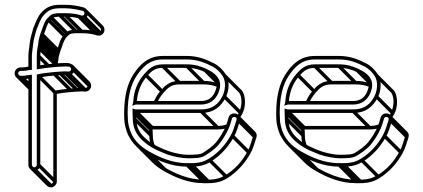

<svg xmlns="http://www.w3.org/2000/svg" viewBox="-20 -717 1811 822"><path d="M68 -377.5H75C85.5 -377.5 93 -379.2 101.5 -380.5V-11C101.5 2.6 113.4 14.5 127 14.5C140.6 14.5 152.5 2.6 152.5 -11V-385.9C171.2 -389.6 192.3 -392 212.6 -393.5L238.6 -395.5C246.6 -396.1 252.4 -396.5 260.7 -396.5L273.7 -395.5H274C287.4 -395.5 299.5 -406.3 299.5 -420.5C299.5 -427.8 296.5 -434.5 291.7 -439.4C289.6 -441.5 275.6 -446.5 275.6 -446.5L263.3 -447.5H263C253.5 -447.5 244 -447.2 234.5 -446.5L208.4 -444.5C189.6 -443 171.2 -440.8 152.5 -437.8L152.5 -477C152.5 -488.4 154.1 -499.2 155.4 -509.9L158.4 -526.9L160.4 -542.9C160.8 -546.3 161.9 -549.9 163.2 -553.8L167.1 -567.5C175.9 -588.6 180.7 -612.2 192.5 -626.9L203.3 -637.7C208.9 -643.3 218.8 -645.5 235 -645.5H259C278.6 -645.5 301 -643.3 315.8 -638.8C321.7 -637.1 332.9 -631.5 344.4 -638.6C366.2 -652.1 355.5 -680.3 338.1 -685.2C315.9 -691.5 288.7 -696.5 259 -696.5H235C195.6 -696.5 173.8 -682.5 154.4 -660C139.3 -642.5 131.4 -617.4 122.9 -597.5L118.8 -583.1C114.8 -569.1 109.8 -551.4 107.5 -533.9L105.5 -516.9C104.3 -506 101.5 -492 101.5 -477V-431.7C92.3 -430 84.7 -428.5 75 -428.5H68C54.4 -428.5 42.5 -416.6 42.5 -403C42.5 -389.4 54.4 -377.5 68 -377.5ZM57.5 -403C57.5 -407.9 63.1 -413.5 68 -413.5H75C87.5 -413.5 96.7 -415.6 107.6 -417.5H116.5V-477C116.5 -490.1 119.1 -503.4 120.4 -515.1L122.4 -532.1C124.3 -548 129.2 -565 133.2 -578.9L137.1 -592.5C146.6 -615.1 153.7 -636.3 165.6 -650C182.5 -669.4 198.7 -681.5 235 -681.5H259C287.1 -681.5 311.6 -675.8 334.2 -670.7C341.6 -668.6 345.2 -656.7 336.6 -651.4C332.3 -648.7 329 -650.5 320.2 -653.2C302.7 -658.5 280 -660.5 259 -660.5H235C218.3 -660.5 203.2 -658.9 192.7 -648.3L181.5 -637.1C166 -618.3 161.8 -592.5 152.9 -572.5L148.8 -558.2C147.7 -554.1 146.4 -549.7 145.6 -545.1L143.6 -528.9L140.6 -512.1C138.7 -501.9 137.5 -489.7 137.5 -477L137.5 -420.1C160.8 -424 185.4 -427.7 209.6 -429.5L235.5 -431.5C244.5 -432.2 254.3 -432.5 262.7 -432.5L274.7 -431.5H275C280.4 -431.5 284.5 -425.8 284.5 -420.5C284.5 -415.1 279.4 -410.8 274.3 -410.5L261.3 -411.5H261C253.5 -411.5 245.5 -411.2 237.4 -410.5L211.4 -408.5C186.6 -406.6 160.8 -403.2 137.5 -398V-11C137.5 -6.1 131.9 -0.5 127 -0.5C122.1 -0.5 116.5 -6.1 116.5 -11V-397.3C101.3 -395.8 87.4 -392.5 75 -392.5H68C63.1 -392.5 57.5 -398.1 57.5 -403ZM50.2 -385.2 103.7 -331.8 114.3 -342.4 60.8 -395.8ZM62.7 -379.7 103.7 -338.7 114.3 -349.3 73.3 -390.3ZM69.7 -379.7 103.7 -345.7 114.3 -356.3 80.3 -390.3ZM121.7 12.3 192.4 83 203 72.4 132.3 1.7ZM139.7 -5.7 210.4 65 221 54.4 150.3 -16.3ZM139.7 -386.7 210.4 -316 221 -326.6 150.3 -397.3ZM206.7 -395.7 277.4 -325 288 -335.6 217.3 -406.3ZM232.7 -397.7 303.4 -327 314 -337.6 243.3 -408.3ZM255.7 -398.7 326.4 -328 337 -338.6 266.3 -409.3ZM268.7 -397.7 339.4 -327 350 -337.6 279.3 -408.3ZM286.7 -415.2 357.4 -344.5 368 -355.1 297.3 -425.8ZM139.7 -471.7 181.8 -429.6 192.4 -440.2 150.3 -482.3ZM142.7 -505.7 213.4 -435 224 -445.6 153.3 -516.3ZM145.7 -522.7 216.4 -452 227 -462.6 156.3 -533.3ZM147.7 -538.7 218.4 -468 229 -478.6 158.3 -549.3ZM150.7 -550.7 221.4 -480 232 -490.6 161.3 -561.3ZM154.7 -564.7 225.4 -494 236 -504.6 165.3 -575.3ZM181.7 -626.7 252.4 -556 263 -566.6 192.3 -637.3ZM192.7 -637.7 263.4 -567 274 -577.6 203.3 -648.3ZM229.7 -647.7 300.4 -577 311 -587.6 240.3 -658.3ZM253.7 -647.7 324.4 -577 335 -587.6 264.3 -658.3ZM312.7 -640.7 383.4 -570 394 -580.6 323.3 -651.3ZM335.2 -639.7 405.9 -569 416.5 -579.6 345.8 -650.3ZM338.3 -668.2 409 -597.5C413.7 -592.8 413.8 -584.7 407.3 -580.7C403 -578 399.8 -579.8 390.9 -582.5C373.4 -587.8 350.7 -589.8 329.7 -589.8H305.7C289 -589.8 274 -588.1 263.4 -577.6L252.2 -566.3C236.6 -548.6 231.4 -521.5 223.6 -501.8L219.5 -487.5C218.3 -483.3 217.1 -479 216.3 -474.4L214.3 -458.2C213.3 -452.6 211.8 -446.9 211.3 -441.2L211 -438.7L225.8 -436.8C225.9 -437.6 226 -438.3 226.1 -439.2L229.1 -456.2L231.1 -472.2C231.5 -475.6 232.6 -479.2 233.9 -483.1L237.8 -496.8C246.7 -517.9 251.4 -541.5 263.2 -556.2L274 -567C279.6 -572.6 289.5 -574.8 305.7 -574.8H329.7C349.3 -574.8 371.8 -572.5 386.5 -568.1C392.4 -566.3 403.6 -560.8 415.1 -567.9C430.9 -577.6 430.2 -597.5 419.6 -608.1L348.9 -678.8ZM281.1 -428.8 351.8 -358.1C353.9 -356 355.2 -352.9 355.2 -349.8C355.2 -344.4 350.1 -340.1 345 -339.8L332 -340.8H331.7C324.2 -340.8 316.2 -340.4 308.1 -339.8L282.1 -337.8C257.3 -335.9 231.6 -332.5 208.2 -327.3V59.7C208.2 64.6 202.6 70.2 197.7 70.2C195.5 70.2 192.7 69 190.6 66.9L119.8 -3.8L109.2 6.8L180 77.5C184.5 82 190.7 85.2 197.7 85.2C211.3 85.2 223.2 73.3 223.2 59.7V-315.2C241.9 -318.9 263 -321.2 283.3 -322.8L309.3 -324.8C317.3 -325.4 323.1 -325.8 331.4 -325.8L344.4 -324.8H344.7C358.1 -324.8 370.2 -335.6 370.2 -349.8C370.2 -357 367.2 -363.8 362.4 -368.7L291.7 -439.4Z M550.5 -282.1C550.5 -281.8 550.3 -280.2 549.7 -277.8L546.4 -264.5L559.4 -268.9C560.8 -269.4 561.4 -269.5 561.4 -269.5H841C878.2 -269.5 902.1 -290.5 913.8 -316.8C918.3 -326.9 923.2 -342.7 922.5 -355.7C920.4 -393.1 885.9 -411.4 861.7 -422.8C838.4 -433.7 813.4 -441.5 780 -441.5L677 -441.5C636.9 -441.5 616.4 -421.8 598.3 -400.9C572.5 -371.1 553.3 -333.3 550.5 -282.1ZM565.8 -284.5C570.1 -329.8 585.9 -363.6 609.7 -391.1C627.1 -411.3 642.9 -426.5 677 -426.5L780 -426.5C811.1 -426.5 833.3 -419.6 855.3 -409.2C875.8 -399.6 907.5 -384.8 907.5 -355V-354.2C909.1 -345.9 903.6 -331 900.2 -323.2C890.6 -301 872.3 -284.5 841 -284.5ZM801 -54.5H781C775.2 -54.5 770.4 -54.8 766 -55.4C735.6 -59.2 708.6 -66.6 683.9 -76.9C661.5 -86.3 637.3 -97.4 620.5 -110C591.4 -131.8 563.5 -158.6 563.5 -208V-208.3C562.6 -217.1 562.5 -224.5 562.5 -233.5H841C898 -233.5 927.7 -263.4 946.8 -300.7C960.8 -328.3 964.4 -369.4 946.9 -397.9C935.1 -417.2 917 -435.4 896.4 -445.7C864 -461.9 829.2 -477.5 780 -477.5H677C611.8 -477.5 577.5 -437.9 552.8 -401.2C524.5 -359.2 511.5 -302 511.5 -233C511.5 -212.7 511.6 -192.4 516.7 -175.1C529.6 -116.7 566.2 -80.8 611.8 -55C656 -30 713.2 -3.5 781 -3.5H801C834.1 -3.5 859.8 -10.7 882.1 -24.7C924.8 -51.5 957.3 -87.8 981.5 -131.3C993.7 -153.1 999.7 -176.5 1007.2 -199.8C1010.3 -209.5 1007.3 -218.1 1001.6 -223.8C990.1 -235.3 964.9 -235.3 958.8 -214.2C954.7 -201.8 951.3 -186.6 946.2 -175C935.3 -150.6 920.3 -126.3 904.2 -106.7C898.3 -99.6 881.9 -85.2 871.7 -78.2C854 -65.9 843 -55.5 819 -55.5H818.5C813.4 -54.8 807.6 -54.5 801 -54.5ZM547.5 -233C547.5 -224.8 548.5 -216.3 548.5 -207.4C548.5 -168.8 565.2 -140.5 585.8 -119.9C610.9 -94.8 642 -77 678.3 -63C704.6 -51 732.9 -44.5 764 -40.6C769 -39.9 774.8 -39.5 781 -39.5H801C807.6 -39.5 814.8 -40.4 819.4 -40.5C850.1 -41.4 863.5 -55.1 880 -65.7C889.7 -72.1 908.1 -87.6 915.8 -97.2C932.9 -117.8 948.5 -143.4 959.9 -169C965.9 -182.5 969.3 -198.3 973.1 -209.6C976.5 -220.9 996.6 -217.3 992.8 -204.2C985 -180.8 979.6 -157.8 968.5 -138.7C945.1 -95.8 914.7 -62.9 873.9 -37.3C855.9 -26 833 -18.5 801 -18.5H781C717.1 -18.5 662.5 -43.5 619.2 -68C576.8 -92 543 -124 531.3 -178.6C529.7 -187 527.5 -195.4 527.5 -206V-206.3L527.5 -206.5C526.8 -215.7 526.5 -224.5 526.5 -233C526.5 -299.4 539.1 -354.6 565.2 -392.8C590.5 -429.9 619.7 -462.5 677 -462.5H780C825.9 -462.5 857.7 -448.3 889.6 -432.3C907.4 -423.4 923.9 -406.9 934.1 -390.1C947.5 -368.2 945.3 -331.9 933.2 -307.2C916 -272.1 889.9 -248.5 841 -248.5H561C559.8 -248.5 558.7 -248.7 557.4 -249.1L547.5 -252.5ZM835.7 -235.7 906.4 -165 917 -175.6 846.3 -246.3ZM934.7 -298.7 1005.4 -228 1016 -238.6 945.3 -309.3ZM610.2 -56.2 680.9 14.5 691.5 3.9 620.8 -66.8ZM775.7 -5.7 846.4 65 857 54.4 786.3 -16.3ZM795.7 -5.7 866.4 65 877 54.4 806.3 -16.3ZM872.7 -25.7 943.4 45 954 34.4 883.3 -36.3ZM969.7 -129.7 1040.4 -59 1051 -69.6 980.3 -140.3ZM994.7 -196.7 1065.4 -126 1076 -136.6 1005.3 -207.3ZM550.7 -202.7 621.4 -132 632 -142.6 561.3 -213.3ZM552.7 -276.7 557.7 -271.7 568.3 -282.3 563.3 -287.3ZM598.7 -390.7 669.4 -320 680 -330.6 609.3 -401.3ZM671.7 -428.7 742.4 -358 753 -368.6 682.3 -439.3ZM774.7 -428.7 845.4 -358 856 -368.6 785.3 -439.3ZM853.2 -410.7 909.5 -354.4 920.1 -365 863.8 -421.3ZM918.2 -358.2C898.8 -365.8 877.4 -370.8 850.7 -370.8L747.7 -370.8C707.6 -370.8 687.3 -351 669 -330.2C655.9 -315.3 645.8 -298.9 637.6 -280L651.4 -274C658.8 -291.2 668.5 -306.9 680.4 -320.4C698 -340.4 713.6 -355.8 747.7 -355.8L850.7 -355.8C875.6 -355.8 894.8 -351.3 912.7 -344.3ZM549.7 -227.7 618.2 -159.2C618.3 -150.2 619.2 -144.7 619.2 -136.7C619.2 -119 623.1 -101.8 629.2 -87.9L642.9 -94C637.5 -106.2 634.2 -120.3 634.2 -137.3V-137.6L634.2 -137.9C633.5 -146.3 633.2 -154.5 633.2 -162.3V-165.4L560.3 -238.3ZM991 -213.2 1061.7 -142.5C1063.6 -140.6 1065 -137.8 1063.5 -133.5C1055.9 -110 1050.3 -87.1 1039.2 -68C1016.3 -26 985.4 9 944.6 33.4C926.4 44.3 903.7 52.2 871.7 52.2H851.7C787.9 52.2 733.3 27.2 689.9 2.7C672.4 -7.2 656.4 -18.5 643 -32L572.2 -102.7L561.6 -92.1L632.3 -21.4C647 -6.7 664.2 5.4 682.5 15.8C726.7 40.7 783.9 67.2 851.7 67.2H871.7C904.8 67.2 930.5 60 952.8 46C995.5 19.2 1028 -17.1 1052.2 -60.6C1064.4 -82.4 1070.4 -105.8 1077.9 -129.1C1081 -138.8 1078 -147.4 1072.3 -153.1L1001.6 -223.8ZM935.2 -388.7 1005.3 -318.6C1018.4 -295.5 1014.9 -261.1 1004 -236.5C1000.7 -229.2 997.4 -225 993.5 -219.5L1005.7 -210.9C1010 -216.9 1013.8 -223.2 1017.3 -229.7C1031.7 -257 1033.8 -300.8 1017.1 -328L945.8 -399.3ZM952.7 -185.3C941.3 -180.6 927.9 -177.8 911.7 -177.8H634.8L566.3 -246.3L555.7 -235.7L628.6 -162.8H911.7C929.7 -162.8 945.1 -165.9 958.5 -171.5Z M1201.5 -282.1C1201.5 -281.8 1201.3 -280.2 1200.7 -277.8L1197.4 -264.5L1210.4 -268.9C1211.8 -269.4 1212.4 -269.5 1212.4 -269.5H1492C1529.2 -269.5 1553.1 -290.5 1564.8 -316.8C1569.3 -326.9 1574.2 -342.7 1573.5 -355.7C1571.4 -393.1 1536.9 -411.4 1512.7 -422.8C1489.4 -433.7 1464.4 -441.5 1431 -441.5L1328 -441.5C1287.9 -441.5 1267.4 -421.8 1249.3 -400.9C1223.5 -371.1 1204.3 -333.3 1201.5 -282.1ZM1216.8 -284.5C1221.1 -329.8 1236.9 -363.6 1260.7 -391.1C1278.1 -411.3 1293.9 -426.5 1328 -426.5L1431 -426.5C1462.1 -426.5 1484.3 -419.6 1506.3 -409.2C1526.8 -399.6 1558.5 -384.8 1558.5 -355V-354.2C1560.1 -345.9 1554.6 -331 1551.2 -323.2C1541.6 -301 1523.3 -284.5 1492 -284.5ZM1452 -54.5H1432C1426.2 -54.5 1421.4 -54.8 1417 -55.4C1386.6 -59.2 1359.6 -66.6 1334.9 -76.9C1312.5 -86.3 1288.3 -97.4 1271.5 -110C1242.4 -131.8 1214.5 -158.6 1214.5 -208V-208.3C1213.6 -217.1 1213.5 -224.5 1213.5 -233.5H1492C1549 -233.5 1578.7 -263.4 1597.8 -300.7C1611.8 -328.3 1615.4 -369.4 1597.9 -397.9C1586.1 -417.2 1568 -435.4 1547.4 -445.7C1515 -461.9 1480.2 -477.5 1431 -477.5H1328C1262.8 -477.5 1228.5 -437.9 1203.8 -401.2C1175.5 -359.2 1162.5 -302 1162.5 -233C1162.5 -212.7 1162.6 -192.4 1167.7 -175.1C1180.6 -116.7 1217.2 -80.8 1262.8 -55C1307 -30 1364.2 -3.5 1432 -3.5H1452C1485.1 -3.5 1510.8 -10.7 1533.1 -24.7C1575.8 -51.5 1608.3 -87.8 1632.5 -131.3C1644.7 -153.1 1650.7 -176.5 1658.2 -199.8C1661.3 -209.5 1658.3 -218.1 1652.6 -223.8C1641.1 -235.3 1615.9 -235.3 1609.8 -214.2C1605.7 -201.8 1602.3 -186.6 1597.2 -175C1586.3 -150.6 1571.3 -126.3 1555.2 -106.7C1549.3 -99.6 1532.9 -85.2 1522.7 -78.2C1505 -65.9 1494 -55.5 1470 -55.5H1469.5C1464.4 -54.8 1458.6 -54.5 1452 -54.5ZM1198.5 -233C1198.5 -224.8 1199.5 -216.3 1199.5 -207.4C1199.5 -168.8 1216.2 -140.5 1236.8 -119.9C1261.9 -94.8 1293 -77 1329.3 -63C1355.6 -51 1383.9 -44.5 1415 -40.6C1420 -39.9 1425.8 -39.5 1432 -39.5H1452C1458.6 -39.5 1465.8 -40.4 1470.4 -40.5C1501.1 -41.4 1514.5 -55.1 1531 -65.7C1540.7 -72.1 1559.1 -87.6 1566.8 -97.2C1583.9 -117.8 1599.5 -143.4 1610.9 -169C1616.9 -182.5 1620.3 -198.3 1624.1 -209.6C1627.5 -220.9 1647.6 -217.3 1643.8 -204.2C1636 -180.8 1630.6 -157.8 1619.5 -138.7C1596.1 -95.8 1565.7 -62.9 1524.9 -37.3C1506.9 -26 1484 -18.5 1452 -18.5H1432C1368.1 -18.5 1313.5 -43.5 1270.2 -68C1227.8 -92 1194 -124 1182.3 -178.6C1180.7 -187 1178.5 -195.4 1178.5 -206V-206.3L1178.5 -206.5C1177.8 -215.7 1177.5 -224.5 1177.5 -233C1177.5 -299.4 1190.1 -354.6 1216.2 -392.8C1241.5 -429.9 1270.7 -462.5 1328 -462.5H1431C1476.9 -462.5 1508.7 -448.3 1540.6 -432.3C1558.4 -423.4 1574.9 -406.9 1585.1 -390.1C1598.5 -368.2 1596.3 -331.9 1584.2 -307.2C1567 -272.1 1540.9 -248.5 1492 -248.5H1212C1210.8 -248.5 1209.7 -248.7 1208.4 -249.1L1198.5 -252.5ZM1486.7 -235.7 1557.4 -165 1568 -175.6 1497.3 -246.3ZM1585.7 -298.7 1656.4 -228 1667 -238.6 1596.3 -309.3ZM1261.2 -56.2 1331.9 14.5 1342.5 3.9 1271.8 -66.8ZM1426.7 -5.7 1497.4 65 1508 54.4 1437.3 -16.3ZM1446.7 -5.7 1517.4 65 1528 54.4 1457.3 -16.3ZM1523.7 -25.7 1594.4 45 1605 34.4 1534.3 -36.3ZM1620.7 -129.7 1691.4 -59 1702 -69.6 1631.3 -140.3ZM1645.7 -196.7 1716.4 -126 1727 -136.6 1656.3 -207.3ZM1201.7 -202.7 1272.4 -132 1283 -142.6 1212.3 -213.3ZM1203.7 -276.7 1208.7 -271.7 1219.3 -282.3 1214.3 -287.3ZM1249.7 -390.7 1320.4 -320 1331 -330.6 1260.3 -401.3ZM1322.7 -428.7 1393.4 -358 1404 -368.6 1333.3 -439.3ZM1425.7 -428.7 1496.4 -358 1507 -368.6 1436.3 -439.3ZM1504.2 -410.7 1560.5 -354.4 1571.1 -365 1514.8 -421.3ZM1569.2 -358.2C1549.8 -365.8 1528.4 -370.8 1501.7 -370.8L1398.7 -370.8C1358.6 -370.8 1338.3 -351 1320 -330.2C1306.9 -315.3 1296.8 -298.9 1288.6 -280L1302.4 -274C1309.8 -291.2 1319.5 -306.9 1331.4 -320.4C1349 -340.4 1364.6 -355.8 1398.7 -355.8L1501.7 -355.8C1526.6 -355.8 1545.8 -351.3 1563.7 -344.3ZM1200.7 -227.7 1269.2 -159.2C1269.3 -150.2 1270.2 -144.7 1270.2 -136.7C1270.2 -119 1274.1 -101.8 1280.2 -87.9L1293.9 -94C1288.5 -106.2 1285.2 -120.3 1285.2 -137.3V-137.6L1285.2 -137.9C1284.5 -146.3 1284.2 -154.5 1284.2 -162.3V-165.4L1211.3 -238.3ZM1642 -213.2 1712.7 -142.5C1714.6 -140.6 1716 -137.8 1714.5 -133.5C1706.9 -110 1701.3 -87.1 1690.2 -68C1667.3 -26 1636.4 9 1595.6 33.4C1577.4 44.3 1554.7 52.2 1522.7 52.2H1502.7C1438.9 52.2 1384.3 27.2 1340.9 2.7C1323.4 -7.2 1307.4 -18.5 1294 -32L1223.2 -102.7L1212.6 -92.1L1283.3 -21.4C1298 -6.7 1315.2 5.4 1333.5 15.8C1377.7 40.7 1434.9 67.2 1502.7 67.2H1522.7C1555.8 67.2 1581.5 60 1603.8 46C1646.5 19.2 1679 -17.1 1703.2 -60.6C1715.4 -82.4 1721.4 -105.8 1728.9 -129.1C1732 -138.8 1729 -147.4 1723.3 -153.1L1652.6 -223.8ZM1586.2 -388.7 1656.3 -318.6C1669.4 -295.5 1665.9 -261.1 1655 -236.5C1651.7 -229.2 1648.4 -225 1644.5 -219.5L1656.7 -210.9C1661 -216.9 1664.8 -223.2 1668.3 -229.7C1682.7 -257 1684.8 -300.8 1668.1 -328L1596.8 -399.3ZM1603.7 -185.3C1592.3 -180.6 1578.9 -177.8 1562.7 -177.8H1285.8L1217.3 -246.3L1206.7 -235.7L1279.6 -162.8H1562.7C1580.7 -162.8 1596.1 -165.9 1609.5 -171.5Z"/></svg>

Font: CiSf OpenHand
Style: Gls
Weight: 400
Foundry: Cannot Into Space Fonts
Version: Version 0.7892